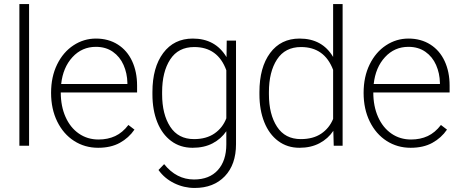

<svg xmlns="http://www.w3.org/2000/svg" viewBox="-20 -722 2277 951"><path d="M76 -702H124V0H76Z M233 -262Q233 -342 263 -403Q293 -464 344 -497.5Q395 -531 455 -531Q517 -531 563.5 -501.5Q610 -472 634.5 -419Q659 -366 659 -298V-264H281Q281 -196 304.5 -143Q328 -90 370.5 -60.5Q413 -31 468 -31Q514 -31 550.5 -48Q587 -65 616 -103L646 -80Q618 -39 573.5 -14.5Q529 10 466 10Q400 10 347 -24Q294 -58 263.5 -120Q233 -182 233 -262ZM283 -306H611V-312Q610 -359 592 -400Q574 -441 539 -465.5Q504 -490 455 -490Q386 -490 339 -439Q292 -388 283 -306Z M935 -531Q1047 -531 1102 -439L1103 -521H1149V-8Q1149 93 1093.5 151Q1038 209 944 209Q891 209 843 185.5Q795 162 765 120L793 91Q854 167 941 167Q1017 167 1059 120.5Q1101 74 1101 -7V-72Q1075 -34 1033 -12Q991 10 934 10Q873 10 828 -23.5Q783 -57 759 -117Q735 -177 735 -255V-266Q735 -388 788.5 -459.5Q842 -531 935 -531ZM941 -33Q1002 -33 1042.5 -61Q1083 -89 1101 -136V-374Q1059 -489 942 -489Q863 -489 823 -427.5Q783 -366 783 -266V-255Q783 -156 823 -94.5Q863 -33 941 -33Z M1464 -531Q1576 -531 1630 -440V-702H1677V0H1633L1631 -74Q1605 -35 1562.5 -12.5Q1520 10 1463 10Q1403 10 1358 -23.5Q1313 -57 1289 -117Q1265 -177 1265 -255V-266Q1265 -388 1318 -459.5Q1371 -531 1464 -531ZM1470 -33Q1531 -33 1571 -60Q1611 -87 1630 -133V-376Q1587 -489 1471 -489Q1392 -489 1352 -427.5Q1312 -366 1312 -266V-255Q1312 -156 1352 -94.5Q1392 -33 1470 -33Z M1781 -262Q1781 -342 1811 -403Q1841 -464 1892 -497.5Q1943 -531 2003 -531Q2065 -531 2111.5 -501.5Q2158 -472 2182.5 -419Q2207 -366 2207 -298V-264H1829Q1829 -196 1852.5 -143Q1876 -90 1918.5 -60.5Q1961 -31 2016 -31Q2062 -31 2098.5 -48Q2135 -65 2164 -103L2194 -80Q2166 -39 2121.5 -14.5Q2077 10 2014 10Q1948 10 1895 -24Q1842 -58 1811.5 -120Q1781 -182 1781 -262ZM1831 -306H2159V-312Q2158 -359 2140 -400Q2122 -441 2087 -465.5Q2052 -490 2003 -490Q1934 -490 1887 -439Q1840 -388 1831 -306Z"/></svg>

Font: Freesentation 2 ExtraLight
Style: Regular
Weight: 260
Designer: glyphs from Roboto by Christian Robertson / Hangul glyphs from Noto Sans CJK(Source Han Sans) by Jang Soo-young and Kang
Foundry: PT&
Version: Version 2.001